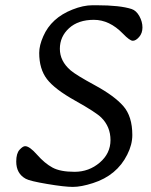

<svg xmlns="http://www.w3.org/2000/svg" viewBox="-20 -714 580 739"><path d="M453.1 -584.5Q401.4 -637.7 341.3 -637.7Q281.2 -637.7 245.8 -605.5Q210.4 -573.2 210.4 -526.1Q210.4 -479 251.5 -443.4Q272.5 -425.3 346.2 -385.3Q419.9 -345.2 454.6 -305.7Q489.3 -266.1 489.3 -194.3Q489.3 -157.2 469.7 -118.7Q429.7 -38.6 337.9 -9.3Q292.5 5.4 260.5 5.4Q228.5 5.4 161.6 -5.9Q94.7 -17.1 79.1 -25.9Q42.5 -45.9 42.5 -92.3Q42.5 -123.5 55.2 -137.5Q67.9 -151.4 76.7 -151.4Q93.8 -151.4 122.8 -118.4Q151.9 -85.4 181.9 -69.1Q211.9 -52.7 267.1 -52.7Q322.3 -52.7 363.8 -88.1Q405.3 -123.5 405.3 -174.8Q405.3 -226.1 370.1 -261.2Q349.6 -281.7 270 -326.2Q190.4 -370.6 160.6 -409.7Q130.9 -448.7 130.9 -510.3Q130.9 -539.1 146.5 -574.2Q177.2 -645 258.8 -677.2Q300.3 -693.8 335.9 -693.8H352.1Q441.9 -693.8 486.8 -679.2Q504.4 -673.3 516.4 -651.9Q528.3 -630.4 528.3 -608.4Q528.3 -586.4 515.6 -571.8Q502.9 -557.1 491.2 -557.1Q479.5 -557.1 453.1 -584.5Z"/></svg>

Font: Averia Libre Light
Style: Italic
Weight: 300
Italic angle: -8.5°
Version: Version 1.002